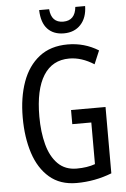

<svg xmlns="http://www.w3.org/2000/svg" viewBox="-61 -962 667 1015"><g transform="rotate(-5 272.5 -454.0)"><path d="M308 -377H491V-25Q401 10 304 10Q217 10 160.5 -38.5Q104 -87 77 -170.5Q50 -254 50 -359Q50 -466 79.5 -548Q109 -630 169 -677Q229 -724 320 -724Q409 -724 483 -678L453 -607Q387 -649 322 -649Q232 -649 185 -574.5Q138 -500 138 -357Q138 -275 155.5 -209Q173 -143 211.5 -104.5Q250 -66 311 -66Q367 -66 409 -81V-302H308ZM430 -918Q429 -856 395.5 -820Q362 -784 306 -784Q251 -784 219.5 -817.5Q188 -851 186 -918H239Q245 -846 308 -846Q371 -846 378 -918Z"/></g></svg>

Font: Noto Sans Gurmukhi ExtraCondensed
Style: Regular
Weight: 400
Width: 2
Designer: Jelle Bosma - Monotype Design Team
Foundry: Monotype Imaging Inc.
Version: Version 2.004; ttfautohint (v1.8.4.7-5d5b)